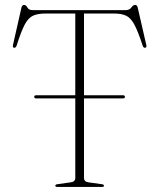

<svg xmlns="http://www.w3.org/2000/svg" viewBox="-20 -740 630 760"><path d="M115.5 -356.5Q115.5 -363 123 -363H278V-686.5H160Q129.5 -686.5 110.5 -677.8Q91.5 -669 77.2 -641.5Q63 -614 45.5 -558.5Q42 -550 35.5 -551Q29 -552 31.5 -562.5L65 -710.5Q68 -720.5 75 -720.5Q83 -720.5 88.5 -710.2Q94 -700 108.5 -700H477.5Q492.5 -700 499.8 -710.2Q507 -720.5 515.5 -720.5Q522.5 -720.5 525 -710.5L559 -562.5Q561.5 -552 555 -551Q548 -550 545 -558.5Q526.5 -615.5 511.8 -642.8Q497 -670 478.5 -678.2Q460 -686.5 430.5 -686.5H312.5V-363H466.5Q474.5 -363 474.5 -356.5Q474.5 -350.5 466.5 -350.5H312.5V-35.5Q312.5 -20 332 -18L382 -11Q391.5 -10 391.5 -5Q391.5 0 383 0H207Q199 0 199 -5Q199 -10 208 -11L258 -18Q278 -20 278 -35.5V-350.5H123Q115.5 -350.5 115.5 -356.5Z"/></svg>

Font: Fraunces 72pt Thin
Style: Regular
Weight: 100
Version: Version 1.000;[b76b70a41]